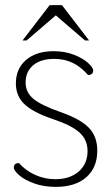

<svg xmlns="http://www.w3.org/2000/svg" viewBox="-20 -720 436 750"><path d="M34 -65Q34 -83 54 -83Q81 -53 118 -36.5Q155 -20 196 -20Q253 -20 287.5 -50Q322 -80 322 -130Q322 -173 291.5 -201.5Q261 -230 186 -255Q107 -282 74.5 -314Q42 -346 42 -394Q42 -452 82 -486Q122 -520 189 -520Q233 -520 268 -506.5Q303 -493 323.5 -474.5Q344 -456 344 -445Q344 -427 324 -427Q296 -459 264 -474.5Q232 -490 192 -490Q139 -490 109.5 -465Q80 -440 80 -398Q80 -359 111 -333.5Q142 -308 220 -281Q296 -254 328 -220Q360 -186 360 -132Q360 -65 317 -27.5Q274 10 198 10Q151 10 113.5 -3.5Q76 -17 55 -35.5Q34 -54 34 -65ZM174 -700H222L328 -562H312L198 -660L84 -562H68Z"/></svg>

Font: Thasadith
Style: Regular
Weight: 400
Designer: Cadson Demak Co.,Ltd.
Foundry: Cadson Demak Co.,Ltd.
Version: Version 1.000; ttfautohint (v1.6)